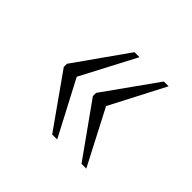

<svg xmlns="http://www.w3.org/2000/svg" viewBox="-97 -568 597 597"><g transform="rotate(45 201.0 -270.0)"><path d="M319 -89H340L246 -270L340 -451H319L195 -277V-263ZM190 -89H212L117 -270L212 -451H190L67 -277V-263Z"/></g></svg>

Font: Noto Serif Thai Condensed ExtraLight
Style: Regular
Weight: 200
Width: 3
Designer: Monotype Design Team
Foundry: Monotype Imaging Inc.
Version: Version 2.002